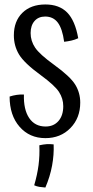

<svg xmlns="http://www.w3.org/2000/svg" viewBox="-20 -578 414 859"><path d="M222 -288Q294 -236 316.5 -199.5Q339 -163 339 -119Q339 -50 295 -5Q251 40 183 40Q112 40 67.5 -11Q23 -62 23 -146Q38 -151 54.5 -153.5Q71 -156 87 -155Q85 -88 110.5 -50Q136 -12 184 -12Q220 -12 241.5 -36.5Q263 -61 263 -103Q263 -137 244 -166.5Q225 -196 162 -242Q88 -296 65 -334.5Q42 -373 42 -420Q42 -483 80 -520.5Q118 -558 183 -558Q245 -558 280.5 -522Q316 -486 330 -407Q315 -400 299.5 -396.5Q284 -393 267 -391Q259 -450 238.5 -477Q218 -504 182 -504Q152 -504 134.5 -484Q117 -464 117 -430Q117 -395 137 -365Q157 -335 222 -288ZM156 72Q174 68 188.5 67Q203 66 220 68Q222 114 213 163Q204 212 183 261Q168 260 156 258Q144 256 133 251Q147 203 152.5 160.5Q158 118 156 72Z"/></svg>

Font: Atma
Style: Regular
Weight: 400
Designer: Gregori Vincens, Jeremie Hornus, Riccardo Olocco, Yoann Minet.
Foundry: black foundry
Version: Version 1.102;PS 1.100;hotconv 1.0.86;makeotf.lib2.5.63406